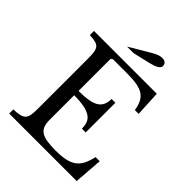

<svg xmlns="http://www.w3.org/2000/svg" viewBox="-261 -1104 1249 1249"><g transform="rotate(45 363.0 -480.0)"><path d="M260 -423Q314 -423 350.5 -429.5Q387 -436 408.5 -450Q430 -464 439.5 -486Q449 -508 449 -538H484V-265H449Q449 -295 440.5 -317Q432 -339 410.5 -353.5Q389 -368 352.5 -375.5Q316 -383 260 -383V-157Q260 -124 268 -102.5Q276 -81 295.5 -67.5Q315 -54 347 -48.5Q379 -43 426 -43Q479 -43 516 -50.5Q553 -58 578 -76Q603 -94 618 -123.5Q633 -153 643 -197H681L666 0H45V-38Q80 -39 101.5 -44Q123 -49 135 -61Q147 -73 151 -95Q155 -117 155 -152V-618Q155 -653 151.5 -674.5Q148 -696 137.5 -708.5Q127 -721 107 -725.5Q87 -730 55 -732V-770H633L642 -594H607Q601 -634 587.5 -659.5Q574 -685 550.5 -700Q527 -715 491 -721Q455 -727 404 -727H277Q260 -727 260 -710ZM279 -850 409 -927Q437 -944 456.5 -952Q476 -960 496 -960Q513 -960 523.5 -951Q534 -942 534 -925Q534 -909 513.5 -897.5Q493 -886 459 -878L339 -850Z"/></g></svg>

Font: Libre Baskerville
Style: Regular
Weight: 400
Designer: Pablo Impallari, Rodrigo Fuenzalida
Foundry: Pablo Impallari, Rodrigo Fuenzalida
Version: Version 1.000; ttfautohint (v0.93) -l 8 -r 50 -G 200 -x 14 -